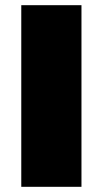

<svg xmlns="http://www.w3.org/2000/svg" viewBox="-20 -720 396 740"><path d="M62 0V-700H294V0Z"/></svg>

Font: Montserrat-Alt1 Black
Style: Regular
Weight: 900
Designer: Differentunic
Foundry: Differentunic
Version: Version 7.222